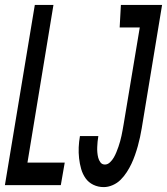

<svg xmlns="http://www.w3.org/2000/svg" viewBox="-32 -755 681 783"><path d="M391 8Q368 8 348.5 -1.5Q329 -11 317 -28Q305 -45 299 -66Q293 -87 290.5 -109.5Q288 -132 289 -154.5Q290 -177 294 -200H369Q367 -189 366 -177.5Q365 -166 364.5 -155Q364 -144 365 -133Q366 -122 368.5 -112Q371 -102 377.5 -93Q384 -84 396 -84Q407 -84 416.5 -93Q426 -102 432 -112.5Q438 -123 442.5 -134Q447 -145 451 -156.5Q455 -168 458 -179Q461 -190 463.5 -201.5Q466 -213 468 -224.5Q470 -236 472 -247L538 -643H456L461 -735H629L546 -232Q543 -214 539 -195.5Q535 -177 530 -159Q525 -141 518.5 -122.5Q512 -104 504 -87Q496 -70 485 -53Q474 -36 460 -22Q446 -8 427.5 0Q409 8 391 8ZM-12 0 110 -735H186L80 -92H232L216 0Z"/></svg>

Font: Iosevka SS04 Semibold Extended
Style: Italic
Weight: 600
Width: 7
Italic angle: -9°
Monospace: yes
Designer: Belleve Invis
Foundry: Belleve Invis
Version: Version 19.0.0; ttfautohint (v1.8.4)